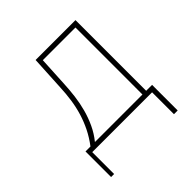

<svg xmlns="http://www.w3.org/2000/svg" viewBox="-182 -668 964 964"><g transform="rotate(-45 300.0 -186.0)"><path d="M101.1 -26.4Q128.4 -62.5 147 -99.9Q165.5 -137.2 177.5 -176.5Q189.5 -215.8 195.6 -257.6Q201.7 -299.3 203.6 -344.7L213.4 -528.3H496.6V-26.4H538.6V155.3H512.2V0H87.4V155.3H65.9V-26.4ZM230 -344.7Q228 -302.2 222.7 -259.5Q217.3 -216.8 206.3 -176.3Q195.3 -135.7 177.5 -97.7Q159.7 -59.6 132.8 -26.4H470.2V-502H238.3Z"/></g></svg>

Font: Roboto Mono Thin
Style: Regular
Weight: 250
Designer: Google
Version: Version 2.000985; 2015; ttfautohint (v1.3)